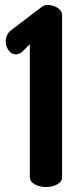

<svg xmlns="http://www.w3.org/2000/svg" viewBox="-20 -753 327 773"><path d="M165 0Q141 0 120.5 -10.5Q100 -21 100 -41V-575L68 -543Q62 -539 56 -536.5Q50 -534 45 -534Q26 -534 14.5 -550.5Q3 -567 3 -586Q3 -600 9 -612.5Q15 -625 27 -633L145 -723Q151 -728 157.5 -730.5Q164 -733 173 -733Q193 -733 211.5 -721.5Q230 -710 230 -691V-41Q230 -21 210 -10.5Q190 0 165 0Z"/></svg>

Font: Dosis
Style: Bold
Weight: 700
Designer: EdgarTolentino, PabloImpallari, IginoMarini
Foundry: EdgarTolentino, PabloImpallari, IginoMarini
Version: Version 3.001; ttfautohint (v1.8.2)